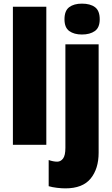

<svg xmlns="http://www.w3.org/2000/svg" viewBox="-20 -797 616 1057"><path d="M235 0H51V-760H235ZM335 -691Q335 -645 361.5 -626Q388 -607 431 -607Q475 -607 502 -626Q529 -645 529 -691Q529 -738 503 -757.5Q477 -777 431 -777Q387 -777 361 -757.5Q335 -738 335 -691ZM340 240Q435 240 479 186Q523 132 523 44V-553H340V17Q340 59 327 76Q314 93 295 93Q274 93 248 84V228Q268 234 294 237Q320 240 340 240Z"/></svg>

Font: Noto Sans Display SemiCondensed Black
Style: Regular
Weight: 900
Width: 4
Designer: Monotype Design Team
Foundry: Monotype Imaging Inc.
Version: Version 1.900